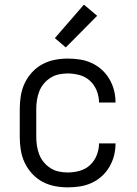

<svg xmlns="http://www.w3.org/2000/svg" viewBox="-20 -794 590 826"><path d="M271 12Q243 12 215 6.5Q187 1 162 -12.5Q137 -26 117.5 -47.5Q98 -69 86 -94.5Q74 -120 69.5 -148.5Q65 -177 65 -205V-325Q65 -353 69.5 -381.5Q74 -410 86 -435.5Q98 -461 117.5 -482.5Q137 -504 162 -517.5Q187 -531 215 -536.5Q243 -542 271 -542Q298 -542 324 -538Q350 -534 374 -523Q398 -512 417.5 -494.5Q437 -477 450.5 -454Q464 -431 470.5 -405.5Q477 -380 477 -354V-353H406Q406 -379 396 -404Q386 -429 367 -446.5Q348 -464 322.5 -471Q297 -478 271 -478Q252 -478 233 -474Q214 -470 197.5 -459.5Q181 -449 168.5 -434Q156 -419 149 -401Q142 -383 139 -363.5Q136 -344 136 -325V-205Q136 -186 139 -166.5Q142 -147 149 -129Q156 -111 168.5 -96Q181 -81 197.5 -70.5Q214 -60 233 -56Q252 -52 271 -52Q297 -52 322.5 -59Q348 -66 367 -83.5Q386 -101 396 -126Q406 -151 406 -177H477V-176Q477 -150 470.5 -124.5Q464 -99 450.5 -76Q437 -53 417.5 -35.5Q398 -18 374 -7Q350 4 324 8Q298 12 271 12ZM263 -590 216 -630 341 -774 398 -726Z"/></svg>

Font: Lode
Style: Regular
Weight: 400
Monospace: yes
Designer: Belleve Invis
Foundry: Belleve Invis
Version: Version 29.2.0; ttfautohint (v1.8.3)